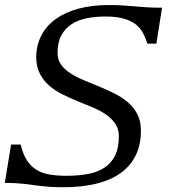

<svg xmlns="http://www.w3.org/2000/svg" viewBox="-62 -747 757 777"><path d="M207 -35.6Q253.9 -35.6 293 -42.7Q332 -49.8 359.9 -67.9Q387.7 -85.9 403.3 -116.7Q418.9 -147.5 418.9 -195.3Q418.9 -225.1 404.5 -246.3Q390.1 -267.6 366.7 -283.7Q343.3 -299.8 313.2 -312.3Q283.2 -324.7 251.7 -337.6Q220.2 -350.6 190.2 -365.5Q160.2 -380.4 136.7 -400.9Q113.3 -421.4 98.9 -449.7Q84.5 -478 84.5 -517.1Q85.4 -566.4 106.4 -605.5Q127.4 -644.5 165.5 -671.4Q203.6 -698.2 257.3 -712.4Q311 -726.6 377.4 -726.6Q412.1 -726.6 436.8 -724.9Q461.4 -723.1 484.1 -721.2Q506.8 -719.2 532.2 -717.5Q557.6 -715.8 593.8 -715.8L570.8 -570.3H534.7Q527.3 -592.3 517.3 -612.3Q507.3 -632.3 488.8 -647.2Q470.2 -662.1 440.7 -671.1Q411.1 -680.2 365.2 -680.2Q324.2 -680.2 288.8 -673.1Q253.4 -666 227.3 -648.9Q201.2 -631.8 186 -603.5Q170.9 -575.2 170.9 -532.7Q170.9 -504.9 185.3 -485.1Q199.7 -465.3 223.6 -450Q247.6 -434.6 277.8 -422.1Q308.1 -409.7 339.6 -396.7Q371.1 -383.8 401.4 -368.7Q431.6 -353.5 455.6 -333Q479.5 -312.5 493.9 -284.7Q508.3 -256.8 508.3 -218.8Q508.3 -159.7 486.3 -116.5Q464.4 -73.2 423.6 -44.9Q382.8 -16.6 324.7 -2.9Q266.6 10.7 194.8 10.7Q167.5 10.7 146.5 9.5Q125.5 8.3 107.7 6.3Q89.8 4.4 73.7 2Q57.6 -0.5 40.3 -2.4Q22.9 -4.4 2.9 -5.6Q-17.1 -6.8 -42.5 -6.8L-17.1 -162.1H21.5Q30.8 -124 46.1 -99.6Q61.5 -75.2 84 -60.8Q106.4 -46.4 137 -41Q167.5 -35.6 207 -35.6Z"/></svg>

Font: Arian Grqi
Style: Italic
Weight: 400
Italic angle: -15°
Designer: Ruben Hakobyan (Tarumian)
Foundry: Ruben Hakobyan (Tarumian)
Version: Version 1.002